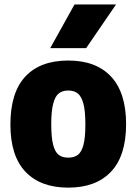

<svg xmlns="http://www.w3.org/2000/svg" viewBox="-20 -828 610 858"><path d="M26.5 -271.5Q26.5 -414.5 93.2 -486Q160 -557.5 285 -557.5Q409.5 -557.5 476.5 -485.5Q543.5 -413.5 543.5 -273Q543.5 -132 476.2 -60.8Q409 10.5 285 10.5Q161.5 10.5 94 -60.2Q26.5 -131 26.5 -271.5ZM361.5 -271.5Q361.5 -331.5 352.8 -364.5Q344 -397.5 327.5 -410.5Q311 -423.5 285 -423.5Q259.5 -423.5 243 -410.8Q226.5 -398 217.8 -365Q209 -332 209 -273Q209 -213.5 217.5 -181Q226 -148.5 242.2 -136Q258.5 -123.5 285 -123.5Q311.5 -123.5 328 -136Q344.5 -148.5 353 -180.8Q361.5 -213 361.5 -271.5ZM204.5 -613 313 -808H498.5L365 -613Z"/></svg>

Font: Encode Sans Semi Condensed ExBd
Style: Regular
Weight: 800
Width: 4
Designer: Multiple Designers
Foundry: Impallari Type
Version: Version 2.000